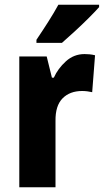

<svg xmlns="http://www.w3.org/2000/svg" viewBox="-20 -852 436 806"><path d="M335 -625Q345 -625 356 -624Q367 -623 379 -620L367 -465Q359 -467 347.5 -468.5Q336 -470 325 -470Q273 -470 242.5 -439Q212 -408 213 -344V-66H61V-615H176L198 -526H206Q223 -564 256.5 -594.5Q290 -625 335 -625ZM396 -822Q380 -804 352.5 -776.5Q325 -749 294.5 -721Q264 -693 240 -672H133V-685Q158 -722 182.5 -760.5Q207 -799 225 -832H396Z"/></svg>

Font: Noto Sans Malayalam UI Condensed ExtraBold
Style: Regular
Weight: 800
Width: 3
Designer: Jelle Bosma - Monotype Design Team
Foundry: Monotype Imaging Inc.
Version: Version 2.104; ttfautohint (v1.8.4.7-5d5b)